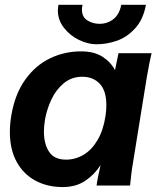

<svg xmlns="http://www.w3.org/2000/svg" viewBox="-20 -771 650 798"><path d="M21 -222.5Q21 -255 27 -291Q42 -380 84.8 -439.8Q127.5 -499.5 187.8 -528.5Q248 -557.5 317 -557.5Q371 -557.5 405.5 -535.5Q440 -513.5 458 -479.5L472.5 -550H610Q602 -518.5 590 -449L529 -71.5Q525.5 -48 524 -30L520.5 0H381.5Q383.5 -21 398 -85Q373 -45.5 334.2 -19.5Q295.5 6.5 240.5 6.5Q177 6.5 127.2 -20.2Q77.5 -47 49.2 -98.5Q21 -150 21 -222.5ZM418.5 -289Q422 -312 422 -334.5Q422 -394 394.5 -423Q367 -452 322 -452Q277.5 -452 245 -425Q212.5 -398 193.5 -357.2Q174.5 -316.5 167 -274Q162.5 -245 162.5 -224Q162.5 -173 184 -140.2Q205.5 -107.5 254.5 -107.5Q293 -107.5 327 -127.5Q361 -147.5 385.2 -188.5Q409.5 -229.5 418.5 -289ZM220.5 -727.5Q220.5 -737.5 223 -751H323Q320.5 -739.5 320.5 -731.5Q320.5 -700.5 343 -686.2Q365.5 -672 393.5 -672Q426 -672 451 -691.2Q476 -710.5 484 -751H586.5Q575.5 -690.5 542.2 -653.8Q509 -617 466.8 -602Q424.5 -587 381 -587Q345.5 -587 308 -605.2Q270.5 -623.5 245.5 -655.8Q220.5 -688 220.5 -727.5Z"/></svg>

Font: JuliaMono ExtraBoldItalic
Style: Regular
Weight: 800
Italic angle: -9°
Monospace: yes
Designer: cormullion
Foundry: corm
Version: Version 0.049; ttfautohint (v1.8.4)